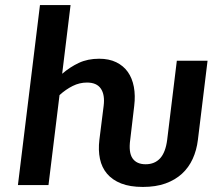

<svg xmlns="http://www.w3.org/2000/svg" viewBox="-20 -721 832 748"><path d="M49.8 0 135.7 -701.2H254.9L222.2 -433.6Q252.9 -460 287.4 -476.1Q321.8 -492.2 366.2 -492.2Q404.8 -492.2 432.9 -478.5Q460.9 -464.8 478 -440.7Q495.1 -416.5 501.5 -382.6Q507.8 -348.6 502.9 -308.6L487.3 -176.3Q480.5 -127.4 496.3 -104.2Q512.2 -81.1 547.4 -81.1Q582.5 -81.1 603.8 -104.2Q625 -127.4 631.3 -176.3L668.9 -484.4H788.6L751 -176.3Q746.1 -135.7 730.7 -102.1Q715.3 -68.4 689 -44.2Q662.6 -20 624.8 -6.3Q586.9 7.3 536.6 7.3Q486.3 7.3 451.9 -6.3Q417.5 -20 397 -44.2Q376.5 -68.4 369.4 -102.1Q362.3 -135.7 367.2 -176.3L383.8 -308.6Q389.2 -351.6 373 -375.5Q356.9 -399.4 318.8 -399.4Q290 -399.4 263.4 -386.2Q236.8 -373 211.9 -350.6L168.9 0Z"/></svg>

Font: Carlito
Style: Bold Italic
Weight: 700
Italic angle: -7°
Designer: Lukasz Dziedzic
Foundry: tyPoland Lukasz Dziedzic
Version: Version 1.104